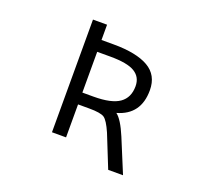

<svg xmlns="http://www.w3.org/2000/svg" viewBox="-138 -904 1276 1176"><g transform="rotate(20 500.0 -315.5)"><path d="M367.2 -555.7V-290H439.5Q556.6 -290 608.4 -326.7Q660.2 -363.3 660.2 -437.5Q660.2 -497.1 612.3 -526.4Q564.5 -555.7 452.1 -555.7ZM275.4 2V-732.4H367.2V-632.8H446.3Q594.7 -632.8 672.9 -587.9Q751 -543 751 -444.3Q751 -285.2 605.5 -244.1Q642.6 -216.8 683.6 -119.1L774.4 100.6H677.7L592.8 -111.3Q562.5 -180.7 538.6 -196.8Q514.6 -212.9 439.5 -212.9H367.2V2Z"/></g></svg>

Font: GenEi Gothic M Regular
Style: Regular
Weight: 400
Designer: o_tamon (Modified); [Source Han Sans]
Ryoko NISHIZUKA  (kana & ideographs); Paul D. Hunt (Latin, Greek & Cyrillic); Wenl
Version: Version 1.1a;Original Version 1.004